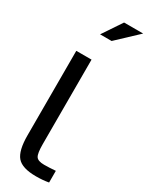

<svg xmlns="http://www.w3.org/2000/svg" viewBox="-253 -1021 826 1071"><g transform="rotate(30 160.0 -485.5)"><path d="M207 -69.8Q237.3 -69.8 280.8 -73.2V2Q243.2 8.8 199.2 8.8Q110.4 8.8 77.6 -29.3Q44.9 -67.4 44.9 -166V-710H143.1V-166Q143.1 -106.4 155 -88.1Q167 -69.8 207 -69.8ZM113.8 -856 196.8 -980H319.8L188 -856Z"/></g></svg>

Font: LT Wave
Style: Regular
Weight: 400
Designer: Daniel Lyons
Version: Version 2.5 (Glyphs App)